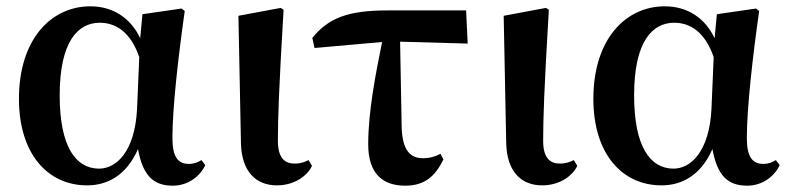

<svg xmlns="http://www.w3.org/2000/svg" viewBox="-20 -572 2504 608"><path d="M256 15C318 15 380 -15 417 -100C432 -18 464 16 527 16C575 16 613 -13 630 -49L618 -65C606 -58 595 -53 578 -53C543 -53 526 -76 526 -135C526 -229 544 -389 565 -537L555 -545L431 -527L424 -451C393 -516 337 -552 266 -552C143 -552 40 -449 40 -259C40 -86 130 15 256 15ZM421 -391 414 -227C407 -90 347 -38 294 -38C219 -38 169 -109 169 -270C169 -441 227 -500 296 -500C347 -500 394 -470 421 -391Z M857 15C913 15 954 -16 968 -47L957 -65C945 -59 932 -54 913 -54C883 -54 860 -70 860 -126C860 -197 863 -288 878 -541L869 -547L735 -522L743 -119C745 -29 790 15 857 15Z M1263 16C1322 16 1357 -11 1384 -67L1375 -85C1358 -76 1341 -71 1319 -71C1280 -71 1255 -95 1252 -166L1247 -440L1461 -434L1456 -539H1207C1082 -539 1020 -515 969 -452L976 -420L1190 -439C1170 -340 1146 -220 1146 -115C1146 -20 1194 16 1263 16Z M1697 15C1753 15 1794 -16 1808 -47L1797 -65C1785 -59 1772 -54 1753 -54C1723 -54 1700 -70 1700 -126C1700 -197 1703 -288 1718 -541L1709 -547L1575 -522L1583 -119C1585 -29 1630 15 1697 15Z M2075 15C2137 15 2199 -15 2236 -100C2251 -18 2283 16 2346 16C2394 16 2432 -13 2449 -49L2437 -65C2425 -58 2414 -53 2397 -53C2362 -53 2345 -76 2345 -135C2345 -229 2363 -389 2384 -537L2374 -545L2250 -527L2243 -451C2212 -516 2156 -552 2085 -552C1962 -552 1859 -449 1859 -259C1859 -86 1949 15 2075 15ZM2240 -391 2233 -227C2226 -90 2166 -38 2113 -38C2038 -38 1988 -109 1988 -270C1988 -441 2046 -500 2115 -500C2166 -500 2213 -470 2240 -391Z"/></svg>

Font: Noto Serif JP
Style: Bold
Weight: 700
Designer: Ryoko NISHIZUKA 西塚涼子 (kana & ideographs); Frank Grießhammer (Latin, Greek & Cyrillic); Wenlong ZHANG 张文龙 (bopomofo); San
Foundry: Adobe
Version: Version 2.001;hotconv 1.1.0;makeotfexe 2.6.0